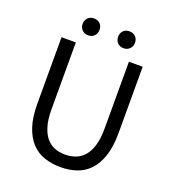

<svg xmlns="http://www.w3.org/2000/svg" viewBox="-147 -924 940 1047"><g transform="rotate(20 322.5 -400.5)"><path d="M323 12Q273 12 229.5 -2.5Q186 -17 154.5 -50.5Q123 -84 105 -138Q87 -192 87 -271V-656H170V-269Q170 -210 182 -170Q194 -130 214.5 -106Q235 -82 263 -71.5Q291 -61 323 -61Q356 -61 384 -71.5Q412 -82 433 -106Q454 -130 466 -170Q478 -210 478 -269V-656H558V-271Q558 -192 540 -138Q522 -84 490.5 -50.5Q459 -17 416 -2.5Q373 12 323 12ZM219 -715Q198 -715 184 -729Q170 -743 170 -764Q170 -786 184 -799.5Q198 -813 219 -813Q241 -813 254.5 -799.5Q268 -786 268 -764Q268 -743 254.5 -729Q241 -715 219 -715ZM425 -715Q403 -715 389.5 -729Q376 -743 376 -764Q376 -786 389.5 -799.5Q403 -813 425 -813Q446 -813 460 -799.5Q474 -786 474 -764Q474 -743 460 -729Q446 -715 425 -715Z"/></g></svg>

Font: Processing Sans Pro
Style: Regular
Weight: 400
Designer: Paul D. Hunt
Foundry: Adobe Systems Incorporated
Version: Version 2.020;PS 2.000;hotconv 1.0.86;makeotf.lib2.5.63406